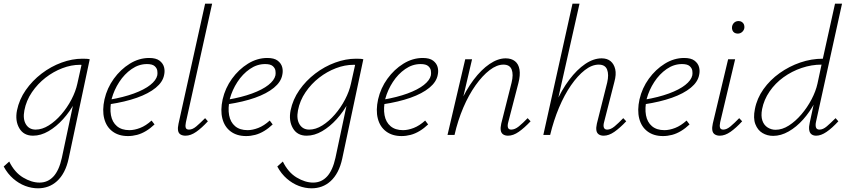

<svg xmlns="http://www.w3.org/2000/svg" viewBox="-61 -731 4588 1040"><path d="M145 289Q110 289 75.5 276Q41 263 10.5 236.5Q-20 210 -41 171L-11 144Q18 203 64 230.5Q110 258 153 258Q198 258 228.5 225Q259 192 274 124L347 -220L383 -277Q371 -226 344.5 -176.5Q318 -127 281 -86Q244 -45 202 -20.5Q160 4 118 4Q67 4 43.5 -36.5Q20 -77 31 -133Q43 -192 78.5 -243Q114 -294 164.5 -332.5Q215 -371 272.5 -392Q330 -413 385 -413Q398 -413 407.5 -412.5Q417 -412 425 -410L311 127Q302 169 286 199.5Q270 230 248 250Q226 270 200 279.5Q174 289 145 289ZM132 -29Q167 -29 203 -51.5Q239 -74 271 -111Q303 -148 326 -192Q349 -236 358 -278L384 -395L401 -378Q394 -379 388 -379.5Q382 -380 372 -380Q325 -380 276.5 -361.5Q228 -343 185.5 -310Q143 -277 112 -231.5Q81 -186 71 -133Q62 -86 79.5 -57.5Q97 -29 132 -29Z M632 6Q582 6 548.5 -19Q515 -44 503.5 -89Q492 -134 505 -193Q519 -254 555.5 -304.5Q592 -355 642 -386Q692 -417 747 -417Q784 -417 803 -402.5Q822 -388 827.5 -367.5Q833 -347 828 -325Q821 -287 782.5 -255.5Q744 -224 680.5 -201.5Q617 -179 531 -166L532 -191Q608 -204 664 -224.5Q720 -245 752.5 -270.5Q785 -296 791 -323Q793 -334 791 -348Q789 -362 776.5 -373Q764 -384 735 -384Q691 -384 652 -357Q613 -330 585 -287Q557 -244 544 -196Q533 -145 540 -107Q547 -69 572.5 -47.5Q598 -26 640 -26Q667 -26 698 -38Q729 -50 760 -78L776 -57Q754 -36 730 -21.5Q706 -7 681.5 -0.5Q657 6 632 6Z M944 4Q928 4 917 -2.5Q906 -9 903.5 -24Q901 -39 906 -61L1050 -711H1088L946 -69Q942 -50 945 -39.5Q948 -29 963 -29Q982 -29 1002.5 -46.5Q1023 -64 1050 -91L1065 -74Q1032 -38 1002 -17Q972 4 944 4Z M1272 6Q1222 6 1188.5 -19Q1155 -44 1143.5 -89Q1132 -134 1145 -193Q1159 -254 1195.5 -304.5Q1232 -355 1282 -386Q1332 -417 1387 -417Q1424 -417 1443 -402.5Q1462 -388 1467.5 -367.5Q1473 -347 1468 -325Q1461 -287 1422.5 -255.5Q1384 -224 1320.5 -201.5Q1257 -179 1171 -166L1172 -191Q1248 -204 1304 -224.5Q1360 -245 1392.5 -270.5Q1425 -296 1431 -323Q1433 -334 1431 -348Q1429 -362 1416.5 -373Q1404 -384 1375 -384Q1331 -384 1292 -357Q1253 -330 1225 -287Q1197 -244 1184 -196Q1173 -145 1180 -107Q1187 -69 1212.5 -47.5Q1238 -26 1280 -26Q1307 -26 1338 -38Q1369 -50 1400 -78L1416 -57Q1394 -36 1370 -21.5Q1346 -7 1321.5 -0.5Q1297 6 1272 6Z M1627 289Q1592 289 1557.5 276Q1523 263 1492.5 236.5Q1462 210 1441 171L1471 144Q1500 203 1546 230.5Q1592 258 1635 258Q1680 258 1710.5 225Q1741 192 1756 124L1829 -220L1865 -277Q1853 -226 1826.5 -176.5Q1800 -127 1763 -86Q1726 -45 1684 -20.5Q1642 4 1600 4Q1549 4 1525.5 -36.5Q1502 -77 1513 -133Q1525 -192 1560.5 -243Q1596 -294 1646.5 -332.5Q1697 -371 1754.5 -392Q1812 -413 1867 -413Q1880 -413 1889.5 -412.5Q1899 -412 1907 -410L1793 127Q1784 169 1768 199.5Q1752 230 1730 250Q1708 270 1682 279.5Q1656 289 1627 289ZM1614 -29Q1649 -29 1685 -51.5Q1721 -74 1753 -111Q1785 -148 1808 -192Q1831 -236 1840 -278L1866 -395L1883 -378Q1876 -379 1870 -379.5Q1864 -380 1854 -380Q1807 -380 1758.5 -361.5Q1710 -343 1667.5 -310Q1625 -277 1594 -231.5Q1563 -186 1553 -133Q1544 -86 1561.5 -57.5Q1579 -29 1614 -29Z M2114 6Q2064 6 2030.5 -19Q1997 -44 1985.5 -89Q1974 -134 1987 -193Q2001 -254 2037.5 -304.5Q2074 -355 2124 -386Q2174 -417 2229 -417Q2266 -417 2285 -402.5Q2304 -388 2309.5 -367.5Q2315 -347 2310 -325Q2303 -287 2264.5 -255.5Q2226 -224 2162.5 -201.5Q2099 -179 2013 -166L2014 -191Q2090 -204 2146 -224.5Q2202 -245 2234.5 -270.5Q2267 -296 2273 -323Q2275 -334 2273 -348Q2271 -362 2258.5 -373Q2246 -384 2217 -384Q2173 -384 2134 -357Q2095 -330 2067 -287Q2039 -244 2026 -196Q2015 -145 2022 -107Q2029 -69 2054.5 -47.5Q2080 -26 2122 -26Q2149 -26 2180 -38Q2211 -50 2242 -78L2258 -57Q2236 -36 2212 -21.5Q2188 -7 2163.5 -0.5Q2139 6 2114 6Z M2691 4Q2675 4 2664.5 -3Q2654 -10 2651.5 -24.5Q2649 -39 2654 -61L2710 -283Q2721 -328 2710.5 -354.5Q2700 -381 2666 -381Q2630 -381 2591 -351Q2552 -321 2515 -269Q2478 -217 2448.5 -148Q2419 -79 2401 0H2372Q2395 -91 2429 -167.5Q2463 -244 2504.5 -299Q2546 -354 2591 -384.5Q2636 -415 2678 -415Q2709 -415 2728.5 -399.5Q2748 -384 2753 -354Q2758 -324 2747 -281L2692 -69Q2687 -51 2690.5 -40Q2694 -29 2708 -29Q2728 -29 2749.5 -46.5Q2771 -64 2797 -91L2813 -74Q2779 -38 2749 -17Q2719 4 2691 4ZM2363 0 2459 -410H2496L2400 0Z M3209 4Q3193 4 3182.5 -3Q3172 -10 3169.5 -24.5Q3167 -39 3172 -61L3228 -284Q3238 -327 3227.5 -354Q3217 -381 3182 -381Q3145 -381 3106.5 -351Q3068 -321 3032 -269Q2996 -217 2967 -148Q2938 -79 2919 0H2890Q2913 -91 2947 -167.5Q2981 -244 3022.5 -299Q3064 -354 3109 -384.5Q3154 -415 3198 -415Q3228 -415 3246.5 -399.5Q3265 -384 3271.5 -356Q3278 -328 3267 -288L3211 -69Q3206 -51 3210 -40Q3214 -29 3228 -29Q3247 -29 3268 -46.5Q3289 -64 3315 -91L3331 -74Q3297 -38 3267 -17Q3237 4 3209 4ZM2882 0 3040 -711H3078L2918 0Z M3530 6Q3480 6 3446.5 -19Q3413 -44 3401.5 -89Q3390 -134 3403 -193Q3417 -254 3453.5 -304.5Q3490 -355 3540 -386Q3590 -417 3645 -417Q3682 -417 3701 -402.5Q3720 -388 3725.5 -367.5Q3731 -347 3726 -325Q3719 -287 3680.5 -255.5Q3642 -224 3578.5 -201.5Q3515 -179 3429 -166L3430 -191Q3506 -204 3562 -224.5Q3618 -245 3650.5 -270.5Q3683 -296 3689 -323Q3691 -334 3689 -348Q3687 -362 3674.5 -373Q3662 -384 3633 -384Q3589 -384 3550 -357Q3511 -330 3483 -287Q3455 -244 3442 -196Q3431 -145 3438 -107Q3445 -69 3470.5 -47.5Q3496 -26 3538 -26Q3565 -26 3596 -38Q3627 -50 3658 -78L3674 -57Q3652 -36 3628 -21.5Q3604 -7 3579.5 -0.5Q3555 6 3530 6Z M3838 4Q3822 4 3811 -3Q3800 -10 3797.5 -25Q3795 -40 3800 -62L3883 -410H3921L3840 -69Q3836 -51 3839 -40Q3842 -29 3857 -29Q3875 -29 3896 -46.5Q3917 -64 3943 -91L3959 -74Q3926 -38 3896 -17Q3866 4 3838 4ZM3935 -549Q3925 -549 3917.5 -553.5Q3910 -558 3906.5 -566.5Q3903 -575 3904 -585Q3906 -599 3915.5 -608Q3925 -617 3940 -617Q3950 -617 3957.5 -612Q3965 -607 3968.5 -599Q3972 -591 3971 -580Q3969 -567 3959 -558Q3949 -549 3935 -549Z M4127 5Q4095 5 4069 -10.5Q4043 -26 4030.5 -58.5Q4018 -91 4028 -140Q4039 -198 4074.5 -248Q4110 -298 4162 -335Q4214 -372 4274 -392.5Q4334 -413 4396 -413L4462 -711H4500L4359 -71Q4355 -52 4359 -40.5Q4363 -29 4378 -29Q4397 -29 4417.5 -46.5Q4438 -64 4465 -91L4480 -74Q4446 -37 4416 -16.5Q4386 4 4360 4Q4344 4 4334 -4Q4324 -12 4322 -28.5Q4320 -45 4325 -66L4363 -243L4391 -277Q4379 -226 4352.5 -175.5Q4326 -125 4289.5 -84Q4253 -43 4211 -19Q4169 5 4127 5ZM4140 -28Q4176 -28 4212 -51Q4248 -74 4280 -111.5Q4312 -149 4335 -193Q4358 -237 4367 -278L4392 -395L4409 -381H4389Q4335 -381 4281.5 -363Q4228 -345 4183 -312.5Q4138 -280 4107.5 -235.5Q4077 -191 4067 -140Q4060 -103 4068.5 -78Q4077 -53 4097 -40.5Q4117 -28 4140 -28Z"/></svg>

Font: Ysabeau Infant ExtraLight
Style: Italic
Weight: 250
Italic angle: -12°
Designer: Christian Thalmann (Catharsis Fonts)
Version: Version 2.001;gftools[0.9.30]; featfreeze: ss01,ss02,lnum